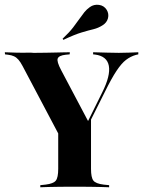

<svg xmlns="http://www.w3.org/2000/svg" viewBox="-22 -792 605 812"><path d="M259.7 -160.5 73.4 -512.9Q64.5 -529.8 56 -539.5Q47.6 -549.2 37.1 -554Q26.6 -558.9 12.1 -560.5L-0.8 -562.1L-1.6 -571Q15.3 -570.2 44 -569.4Q72.6 -568.5 107.3 -569.4L119.4 -568.5H127.4Q150.8 -568.5 172.6 -569Q194.4 -569.4 212.9 -569.8Q231.5 -570.2 246.8 -570.6Q262.1 -571 273.4 -571L272.6 -562.1L255.6 -560.5Q227.4 -557.3 222.2 -544.8Q216.9 -532.3 237.1 -494.4L354.8 -271.8L340.3 -259.7L410.5 -401.6Q446 -472.6 438.3 -513.7Q430.6 -554.8 379.8 -561.3L371.8 -562.1V-571Q405.6 -570.2 430.6 -569.4Q455.6 -568.5 480.6 -568.5Q504.8 -568.5 523.4 -569.4Q541.9 -570.2 562.9 -571V-562.1L552.4 -559.7Q529.8 -553.2 510.9 -538.7Q491.9 -524.2 471 -492.7Q450 -461.3 421.8 -404L300 -160.5ZM283.1 -2.4Q254.8 -2.4 229 -2Q203.2 -1.6 182.7 -1.2Q162.1 -0.8 148.4 0V-8.9L171 -11.3Q204 -15.3 214.1 -28.2Q224.2 -41.1 224.2 -78.2V-250.8L300.8 -196.8L362.9 -295.2V-78.2Q362.9 -41.1 373 -28.2Q383.1 -15.3 416.1 -11.3L439.5 -8.9V0Q425 -0.8 404.4 -1.2Q383.9 -1.6 358.5 -2Q333.1 -2.4 304 -2.4H293.5ZM246 -623.4 242.7 -628.2Q271 -654.8 287.1 -675.8Q303.2 -696.8 314.1 -712.5Q325 -728.2 334.7 -740.3Q344.4 -752.4 358.1 -762.1Q375 -774.2 396.4 -771.4Q417.7 -768.5 429 -750.8Q439.5 -733.9 434.7 -714.9Q429.8 -696 411.3 -684.7Q393.5 -673.4 373.4 -668.5Q353.2 -663.7 323.4 -654.8Q293.5 -646 246 -623.4Z"/></svg>

Font: Playfair 144pt SemiCondensed ExtraBold
Style: Regular
Weight: 800
Width: 4
Designer: Claus Eggers Sørensen
Foundry: Claus Eggers Sørensen
Version: Version 2.203